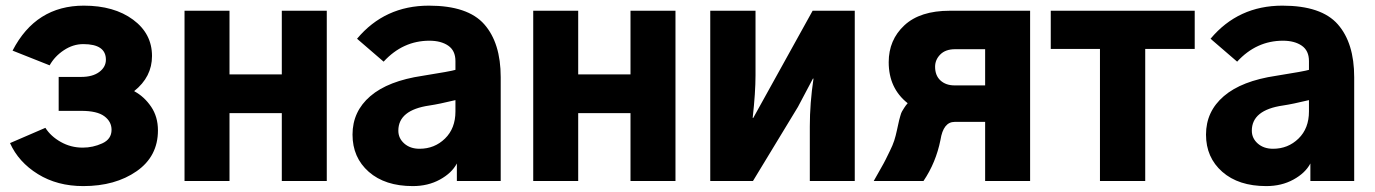

<svg xmlns="http://www.w3.org/2000/svg" viewBox="-20 -625 4748 663"><path d="M14.6 -130.9 136.7 -183.6Q155.3 -154.3 189.9 -134.8Q224.6 -115.2 265.6 -115.2Q300.8 -115.2 333 -129.9Q365.2 -144.5 365.2 -176.8Q365.2 -205.1 340.3 -223.6Q315.4 -242.2 260.7 -242.2H182.6V-359.4H260.7Q299.8 -359.4 322.8 -376.5Q345.7 -393.6 345.7 -418.9Q345.7 -472.7 267.6 -472.7Q232.4 -472.7 200.7 -451.7Q168.9 -430.7 151.4 -399.4L23.4 -450.2Q103.5 -605.5 269.5 -605.5Q374 -605.5 439.5 -557.1Q504.9 -508.8 504.9 -431.6Q504.9 -359.4 443.4 -310.5L444.3 -309.6Q478.5 -291 502 -256.3Q525.4 -221.7 525.4 -174.8Q525.4 -85 451.7 -33.7Q377.9 17.6 267.6 17.6Q177.7 17.6 110.8 -23.9Q43.9 -65.4 14.6 -130.9Z M617.2 0V-587.9H772.5V-368.2H953.1V-587.9H1108.4V0H953.1V-234.4H772.5V0Z M1355.5 -173.8Q1355.5 -147.5 1376 -129.4Q1396.5 -111.3 1428.7 -111.3Q1480.5 -111.3 1516.6 -146.5Q1552.7 -181.6 1552.7 -240.2V-279.3Q1496.1 -265.6 1462.9 -260.7Q1355.5 -245.1 1355.5 -173.8ZM1197.3 -160.2Q1197.3 -240.2 1258.8 -293Q1320.3 -345.7 1439.5 -363.3Q1537.1 -378.9 1552.7 -383.8V-414.1Q1552.7 -450.2 1527.8 -467.3Q1502.9 -484.4 1462.9 -484.4Q1371.1 -484.4 1304.7 -412.1L1212.9 -491.2Q1308.6 -605.5 1460.9 -605.5Q1595.7 -605.5 1652.3 -541Q1709 -476.6 1709 -358.4V0H1557.6V-60.5Q1540 -27.3 1499 -4.9Q1458 17.6 1405.3 17.6Q1309.6 17.6 1253.4 -31.7Q1197.3 -81.1 1197.3 -160.2Z M1821.3 0V-587.9H1976.6V-368.2H2157.2V-587.9H2312.5V0H2157.2V-234.4H1976.6V0Z M2432.6 0V-587.9H2588.9V-365.2Q2588.9 -305.7 2579.1 -217.8H2581.1L2646.5 -335.9L2786.1 -587.9H2931.6V0H2776.4V-188.5Q2776.4 -268.6 2789.1 -353.5H2787.1L2735.4 -255.9L2580.1 0Z M3209 -394.5Q3209 -364.3 3227.5 -347.2Q3246.1 -330.1 3276.4 -330.1H3381.8V-455.1H3278.3Q3245.1 -455.1 3227.1 -437Q3209 -418.9 3209 -394.5ZM2997.1 0Q3003.9 -12.7 3018.6 -38.1Q3033.2 -63.5 3038.6 -74.7Q3043.9 -85.9 3053.2 -104.5Q3062.5 -123 3067.9 -139.6Q3073.2 -156.2 3077.1 -174.8Q3078.1 -178.7 3081.1 -192.9Q3084 -207 3085 -210.4Q3085.9 -213.9 3088.9 -224.6Q3091.8 -235.4 3094.7 -240.2Q3097.7 -245.1 3102.5 -252.9Q3107.4 -260.7 3114.3 -268.6Q3048.8 -320.3 3048.8 -410.2Q3048.8 -487.3 3103 -537.6Q3157.2 -587.9 3259.8 -587.9H3537.1V0H3381.8V-204.1H3276.4Q3237.3 -204.1 3227.5 -141.6Q3211.9 -63.5 3168.9 0Z M3608.4 -456.1V-587.9H4105.5V-456.1H3934.6V0H3778.3V-456.1Z M4302.7 -173.8Q4302.7 -147.5 4323.2 -129.4Q4343.8 -111.3 4376 -111.3Q4427.7 -111.3 4463.9 -146.5Q4500 -181.6 4500 -240.2V-279.3Q4443.4 -265.6 4410.2 -260.7Q4302.7 -245.1 4302.7 -173.8ZM4144.5 -160.2Q4144.5 -240.2 4206.1 -293Q4267.6 -345.7 4386.7 -363.3Q4484.4 -378.9 4500 -383.8V-414.1Q4500 -450.2 4475.1 -467.3Q4450.2 -484.4 4410.2 -484.4Q4318.4 -484.4 4252 -412.1L4160.2 -491.2Q4255.9 -605.5 4408.2 -605.5Q4543 -605.5 4599.6 -541Q4656.2 -476.6 4656.2 -358.4V0H4504.9V-60.5Q4487.3 -27.3 4446.3 -4.9Q4405.3 17.6 4352.5 17.6Q4256.8 17.6 4200.7 -31.7Q4144.5 -81.1 4144.5 -160.2Z"/></svg>

Font: Gothic A1 Black
Style: Regular
Weight: 900
Version: Version 2.50